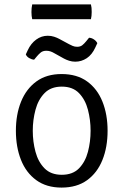

<svg xmlns="http://www.w3.org/2000/svg" viewBox="-20 -838 559 870"><path d="M467.5 -245.5Q467.5 -171 444 -112.8Q420.5 -54.5 374.2 -21.2Q328 12 259 12Q190.5 12 144.2 -21.8Q98 -55.5 75 -113.8Q52 -172 52 -245.5Q52 -319.5 75.5 -377.5Q99 -435.5 145 -469Q191 -502.5 259 -502.5Q328.5 -502.5 374.8 -469Q421 -435.5 444.2 -377.5Q467.5 -319.5 467.5 -245.5ZM128.5 -245.5Q128.5 -196 140.8 -150.2Q153 -104.5 181.8 -75.2Q210.5 -46 260 -46Q309.5 -46 338 -75.2Q366.5 -104.5 378.5 -150.2Q390.5 -196 390.5 -245.5Q390.5 -294.5 378.5 -340.5Q366.5 -386.5 338 -416Q309.5 -445.5 260 -445.5Q210.5 -445.5 181.8 -416Q153 -386.5 140.8 -340.5Q128.5 -294.5 128.5 -245.5ZM225 -597.5Q218.5 -601.5 209.5 -604.8Q200.5 -608 190 -608Q174 -608 164.2 -599.8Q154.5 -591.5 147.5 -583L134.5 -567.5Q123 -568.5 112 -575Q101 -581.5 97 -591.5L106 -611Q120 -641 143.8 -658.5Q167.5 -676 196.5 -676Q212 -676 225.5 -671.5Q239 -667 248 -662L293.5 -637.5Q300 -634 309.2 -630Q318.5 -626 329.5 -626Q344 -626 353 -633.2Q362 -640.5 370.5 -651L383.5 -667Q395 -666.5 405.5 -659.5Q416 -652.5 421 -642.5L412 -623Q397 -590 373 -574.2Q349 -558.5 321 -558.5Q306.5 -558.5 293.2 -562.8Q280 -567 270 -572.5ZM126 -751Q122.5 -765 122.5 -783.5Q122.5 -802.5 126 -818H392Q394 -810 394.8 -802.2Q395.5 -794.5 395.5 -783.5Q395.5 -765 392 -751Z"/></svg>

Font: Signika Light Light
Style: Regular
Weight: 300
Version: Version 2.001